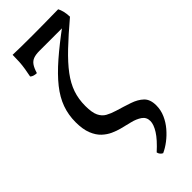

<svg xmlns="http://www.w3.org/2000/svg" viewBox="-303 -753 1046 1046"><g transform="rotate(-45 220.0 -230.5)"><path d="M258 249Q250 245 244 238Q238 231 236 221Q288 174 310.5 138Q333 102 333 76Q333 46 309.5 30Q286 14 252.5 6Q219 -2 188 -10Q165 -16 139.5 -27.5Q114 -39 91.5 -60Q69 -81 54.5 -117Q40 -153 40 -208Q40 -264 58 -314Q76 -364 115 -413Q154 -462 216 -516Q278 -570 365 -634L362 -622H175Q148 -622 130 -615.5Q112 -609 100.5 -592.5Q89 -576 80 -546Q70 -546 59 -549Q48 -552 41 -559Q46 -584 50 -608Q54 -632 55.5 -657Q57 -682 57 -710Q79 -709 121.5 -708.5Q164 -708 211 -708Q255 -708 294.5 -708.5Q334 -709 364 -709.5Q394 -710 408 -710Q415 -697 419.5 -679Q424 -661 425 -636Q348 -571 293.5 -519Q239 -467 205 -421.5Q171 -376 155.5 -331Q140 -286 140 -233Q140 -182 152.5 -156Q165 -130 187.5 -117.5Q210 -105 240 -96Q287 -82 327 -68.5Q367 -55 391.5 -31.5Q416 -8 416 38Q416 74 401.5 107Q387 140 363.5 167.5Q340 195 312.5 216Q285 237 258 249Z"/></g></svg>

Font: Vollkorn
Style: Regular
Weight: 400
Designer: Friedrich Althausen
Foundry: Friedrich Althausen
Version: Version 4.104